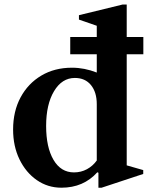

<svg xmlns="http://www.w3.org/2000/svg" viewBox="-20 -842 688 872"><path d="M259 10.5Q197 10.5 147.2 -24Q97.5 -58.5 68.5 -118.2Q39.5 -178 39.5 -253.5Q39.5 -336.5 73.5 -399.8Q107.5 -463 167.8 -498.8Q228 -534.5 307 -534.5Q363.5 -534.5 419.5 -512.5V-595.5H299V-674H419.5V-725L338.5 -753V-773L537 -821.5H555.5V-674H631V-595.5H555.5V-91L630.5 -69.5V-52L441.5 10.5H427V-57.5L422 -59.5Q359 10.5 259 10.5ZM316 -59Q348 -59 374.8 -73.5Q401.5 -88 419.5 -113V-369Q419.5 -423.5 393 -455.8Q366.5 -488 320 -488Q261.5 -488 225.5 -428Q189.5 -368 189.5 -270Q189.5 -173 223 -116Q256.5 -59 316 -59Z"/></svg>

Font: Libre Caslon Text SemiBold
Style: Regular
Weight: 600
Designer: Pablo Impallari, Rodrigo Fuenzalida, Katja Schimmel
Foundry: Pablo Impallari, Rodrigo Fuenzalida
Version: Version 2.000